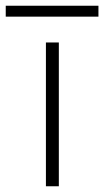

<svg xmlns="http://www.w3.org/2000/svg" viewBox="-90 -649 363 669"><path d="M70 0V-501H115V0ZM-70 -591V-629H253V-591Z"/></svg>

Font: DM Sans 18pt ExtraLight
Style: Regular
Weight: 250
Designer: Colophon Foundry, Jonny Pinhorn
Foundry: Colophon Foundry
Version: Version 4.004;gftools[0.9.30]